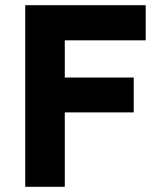

<svg xmlns="http://www.w3.org/2000/svg" viewBox="-20 -718 625 738"><path d="M229 0V-286H494V-420H229V-563H540V-698H77V0Z"/></svg>

Font: IBM Plex Devanagari
Style: Bold
Weight: 700
Designer: Mike Abbink, Paul van der Laan, Pieter van Rosmalen, Erin McLaughlin
Foundry: Bold Monday
Version: Version 1.0